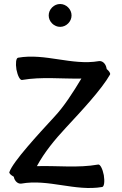

<svg xmlns="http://www.w3.org/2000/svg" viewBox="-20 -877 610 958"><path d="M337 -800C337 -815 331 -829 320 -840C309 -851 295 -857 280 -857C265 -857 251 -851 240 -840C229 -829 223 -815 223 -800C223 -785 229 -771 240 -760C251 -749 265 -743 280 -743C295 -743 309 -749 320 -760C331 -771 337 -785 337 -800ZM87 39C221 15 356 79 490 56C500 54 503 28 498 -3C492 -34 480 -58 470 -56C369 -38 266 -51 164 -48C202 -118 254 -181 309 -240C387 -324 487 -431 529 -505C532 -511 525 -522 512 -533C512 -536 512 -537 511 -539C507 -560 490 -575 473 -572C339 -549 204 -613 70 -589C60 -587 57 -561 62 -530C68 -499 80 -476 90 -478C188 -495 287 -483 386 -485C344 -415 299 -345 251 -294C170 -206 46 -72 27 -19C24 -13 33 -4 49 5V6C53 27 70 42 87 39Z"/></svg>

Font: Nupuram SemiBold
Style: Regular
Weight: 600
Designer: Santhosh Thottingal (santhosh.thottingal@gmail.com)
Foundry: SMC
Version: Version 1.000